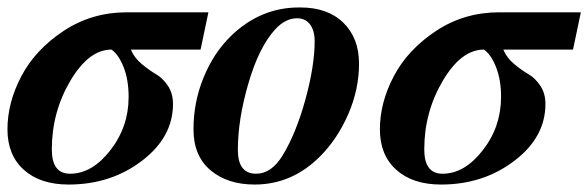

<svg xmlns="http://www.w3.org/2000/svg" viewBox="-23 -482 1578 515"><path d="M536 -449 515 -349H328Q337 -327 357.5 -310Q378 -293 395.5 -283Q413 -273 427 -252.5Q441 -232 441 -203Q441 -114 357.5 -50.5Q274 13 161 13Q85 13 41 -26.5Q-3 -66 -3 -135Q-3 -207 34.5 -278Q72 -349 147.5 -399Q223 -449 317 -449ZM322 -222Q322 -268 308.5 -302Q295 -336 276 -349Q215 -349 165.5 -265Q116 -181 116 -81Q116 -16 165 -16Q224 -16 273 -79Q322 -142 322 -222Z M779 -462H783Q856 -462 898 -421Q940 -380 940 -311Q940 -242 911 -175.5Q882 -109 835 -62Q760 13 660 13Q587 13 541.5 -25.5Q496 -64 496 -135Q496 -208 523 -274Q550 -340 596 -385Q675 -462 779 -462ZM821 -372Q821 -400 808.5 -416.5Q796 -433 774 -433Q742 -433 714 -402Q671 -354 643 -257.5Q615 -161 615 -80Q615 -16 664 -16Q705 -16 735 -65Q771 -124 796 -214.5Q821 -305 821 -372Z M1535 -449 1514 -349H1327Q1336 -327 1356.5 -310Q1377 -293 1394.5 -283Q1412 -273 1426 -252.5Q1440 -232 1440 -203Q1440 -114 1356.5 -50.5Q1273 13 1160 13Q1084 13 1040 -26.5Q996 -66 996 -135Q996 -207 1033.5 -278Q1071 -349 1146.5 -399Q1222 -449 1316 -449ZM1321 -222Q1321 -268 1307.5 -302Q1294 -336 1275 -349Q1214 -349 1164.5 -265Q1115 -181 1115 -81Q1115 -16 1164 -16Q1223 -16 1272 -79Q1321 -142 1321 -222Z"/></svg>

Font: STIX
Style: Bold Italic
Weight: 700
Italic angle: -16.33°
Designer: MicroPress Inc., with final additions and corrections provided by Coen Hoffman, Elsevier (retired)
Version: Version 1.1.1